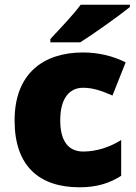

<svg xmlns="http://www.w3.org/2000/svg" viewBox="-20 -786 579 816"><path d="M532 -756V-766H323C290 -721 228 -657 194 -620V-606H321C375 -640 485 -718 532 -756ZM318 10C394 10 449 -9 495 -39V-191C446 -160 389 -142 334 -142C276 -142 236 -179 236 -275C236 -368 275 -413 333 -413C375 -413 412 -400 458 -380L514 -521C462 -547 401 -563 333 -563C166 -563 42 -475 42 -274C42 -77 150 10 318 10Z"/></svg>

Font: Noto Sans Tamil Black
Style: Regular
Weight: 900
Designer: Jelle Bosma - Monotype Design Team
Foundry: Monotype Imaging Inc.
Version: Version 2.004